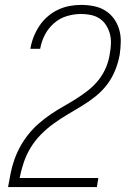

<svg xmlns="http://www.w3.org/2000/svg" viewBox="-20 -763 540 783"><path d="M13 0V-1Q18 -29 23.5 -57Q29 -85 39 -113Q49 -141 63.5 -167Q78 -193 97 -216.5Q116 -240 139 -260Q162 -280 187 -297Q212 -314 238.5 -329Q265 -344 290.5 -360Q316 -376 340 -395Q364 -414 382.5 -437.5Q401 -461 412.5 -488.5Q424 -516 428 -545Q428 -545 428 -545Q428 -545 428 -545Q432 -566 432.5 -586.5Q433 -607 428 -625.5Q423 -644 412.5 -660.5Q402 -677 386 -687.5Q370 -698 350.5 -702Q331 -706 311 -706Q282 -706 253 -697.5Q224 -689 200.5 -668.5Q177 -648 163 -621Q149 -594 144 -565Q144 -565 144 -564.5Q144 -564 144 -564H104Q104 -564 104 -564.5Q104 -565 104 -565Q108 -589 117 -612Q126 -635 140 -656.5Q154 -678 173.5 -695Q193 -712 216 -723Q239 -734 263 -738.5Q287 -743 311 -743Q337 -743 362.5 -738Q388 -733 409 -720Q430 -707 444.5 -687Q459 -667 466 -643Q473 -619 472.5 -592.5Q472 -566 468 -539Q462 -507 449.5 -476Q437 -445 416.5 -418Q396 -391 369 -369.5Q342 -348 313 -330.5Q284 -313 254.5 -295.5Q225 -278 197.5 -258Q170 -238 146 -213.5Q122 -189 104.5 -160Q87 -131 76.5 -99.5Q66 -68 60 -37H381L375 0Z"/></svg>

Font: Iosevka Curly XLtObl
Style: Regular
Weight: 200
Italic angle: -9°
Monospace: yes
Designer: Belleve Invis
Foundry: Belleve Invis
Version: Version 11.1.0; ttfautohint (v1.8.3)